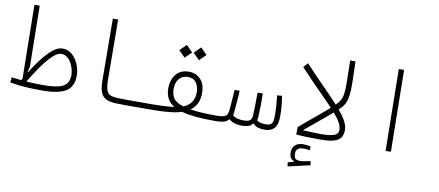

<svg xmlns="http://www.w3.org/2000/svg" viewBox="-80 -1014 3676 1606"><g transform="rotate(10 1758.0 -211.0)"><path d="M288.1 1.5Q220.2 1.5 171.4 -1Q122.6 -3.4 85 -7.8Q47.4 -12.2 13.2 -18.1L16.6 -63Q36.1 -60.5 56.4 -57.9Q76.7 -55.2 99.1 -53.2Q103.5 -61 108.4 -68.8L99.1 -693.4H144L151.4 -197.3Q151.9 -179.2 149.2 -164.8Q146.5 -150.4 139.2 -134.3L145.5 -130.4Q221.2 -252 283 -313Q344.7 -374 395.5 -374Q441.9 -374 476.8 -343.5Q511.7 -313 531.2 -265.6Q550.8 -218.3 550.8 -168Q550.8 -77.6 489.3 -38.1Q427.7 1.5 288.1 1.5ZM144.5 -49.3Q175.3 -46.9 210.9 -45.7Q246.6 -44.4 289.6 -44.4Q371.6 -44.4 418.9 -56.9Q466.3 -69.3 486.1 -96.7Q505.9 -124 505.9 -168Q505.9 -190.9 498.5 -218.5Q491.2 -246.1 476.8 -271Q462.4 -295.9 441.4 -312Q420.4 -328.1 393.1 -328.1Q350.6 -328.1 288.8 -257.8Q227.1 -187.5 144.5 -49.3Z M1166 1.5Q1149.9 1.5 1133.5 1.5Q1117.2 1.5 1101.1 1.5Q1052.7 2 1005.9 1.7Q959 1.5 918 0.5Q866.7 -1 834 -14.9Q801.3 -28.8 785.4 -64.9Q769.5 -101.1 769 -168.9L765.1 -693.4H810.1L814 -186Q814.5 -125 824.7 -95.5Q835 -65.9 860.1 -56.2Q885.3 -46.4 930.2 -45.4Q968.8 -44.4 1012.9 -44.4Q1057.1 -44.4 1110.8 -44.4Q1125.5 -44.4 1140.6 -44.4Q1155.8 -44.4 1171.9 -44.4Q1178.7 -44.4 1183.8 -39.6Q1189 -34.7 1189 -23.4Q1189 1.5 1166 1.5Z M1166.5 1.5 1171.9 -44.4Q1253.4 -44.4 1308.6 -47.1Q1363.8 -49.8 1400.4 -54.7Q1359.9 -79.1 1341.3 -115.2Q1322.8 -151.4 1322.8 -200.7Q1322.8 -246.6 1339.1 -284.2Q1355.5 -321.8 1387.9 -344.2Q1420.4 -366.7 1469.2 -366.7Q1530.3 -366.7 1569.3 -325.4Q1608.4 -284.2 1608.4 -208.5Q1608.4 -107.9 1536.6 -58.1Q1578.1 -51.3 1633.1 -47.9Q1688 -44.4 1758.8 -44.4Q1778.8 -44.4 1787.8 -41Q1796.9 -37.6 1796.9 -24.9Q1796.9 -8.3 1784.4 -3.4Q1772 1.5 1750.5 1.5Q1659.2 1.5 1590.1 -5.1Q1521 -11.7 1470.7 -25.9Q1441.4 -16.1 1401.9 -10Q1362.3 -3.9 1305.4 -1.2Q1248.5 1.5 1166.5 1.5ZM1473.6 -72.3Q1563.5 -108.9 1563.5 -209.5Q1563.5 -255.4 1540.3 -288.6Q1517.1 -321.8 1468.3 -321.8Q1420.4 -321.8 1394 -288.6Q1367.7 -255.4 1367.7 -201.2Q1367.7 -158.2 1388.2 -125.2Q1408.7 -92.3 1473.6 -72.3ZM1535.2 -475.6 1480.5 -529.8 1535.2 -584.5 1589.4 -529.8ZM1413.1 -475.6 1358.4 -529.8 1413.1 -584.5 1467.3 -529.8Z M1753.4 1.5 1757.8 -44.4Q1800.8 -44.4 1821.8 -51.5Q1842.8 -58.6 1850.1 -73.7Q1857.4 -88.9 1859.4 -113.8Q1863.3 -165.5 1866 -202.1Q1868.7 -238.8 1871.6 -282.7L1915 -283.7Q1912.6 -242.2 1909.9 -206.3Q1907.2 -170.4 1903.3 -130.4Q1901.9 -112.3 1900.1 -97.2Q1898.4 -82 1896.5 -69.8Q1914.1 -55.7 1939 -50Q1963.9 -44.4 1987.8 -44.4Q2025.9 -44.4 2042.2 -55.9Q2058.6 -67.4 2060.5 -96.7Q2063 -132.8 2064 -187.7Q2064.9 -242.7 2064.5 -293.5L2109.4 -294.9Q2110.4 -247.6 2109.6 -193.6Q2108.9 -139.6 2106.4 -101.6Q2105 -82 2102.1 -63.5Q2118.2 -52.7 2137.9 -48.6Q2157.7 -44.4 2178.2 -44.4Q2214.4 -44.4 2227.5 -61.5Q2240.7 -78.6 2240.7 -127.9Q2240.7 -208 2229.5 -299.8L2271 -303.2Q2279.3 -252.4 2282.5 -211.7Q2285.6 -170.9 2285.6 -132.8Q2285.6 -59.1 2257.1 -28.8Q2228.5 1.5 2175.8 1.5Q2146 1.5 2121.3 -4.9Q2096.7 -11.2 2080.1 -31.7H2071.8Q2057.1 -11.2 2033.9 -4.9Q2010.7 1.5 1981.4 1.5Q1952.1 1.5 1922.6 -6.3Q1893.1 -14.2 1877.4 -32.2L1868.7 -31.7Q1861.8 -22.9 1850.6 -15.4Q1839.4 -7.8 1816.9 -3.2Q1794.4 1.5 1753.4 1.5Z M2657.2 1.5Q2653.3 1.5 2649.4 1.5Q2645.5 1.5 2642.1 1.5Q2606.4 1.5 2578.9 1.2Q2551.3 1 2520.5 -0.2Q2489.7 -1.5 2444.3 -4.9L2444.8 -67.9L2463.9 -51.8Q2497.1 -49.3 2533.4 -47.6Q2569.8 -45.9 2601.8 -45.2Q2633.8 -44.4 2653.3 -44.4Q2714.8 -44.4 2753.9 -56.2Q2793 -67.9 2793 -105.5Q2793 -152.3 2744.4 -212.6Q2695.8 -272.9 2608.4 -359.4Q2521 -445.8 2403.8 -570.8L2438 -609.4Q2524.4 -516.1 2597.7 -442.4Q2670.9 -368.7 2724.9 -309.8Q2778.8 -251 2808.8 -202.6Q2838.9 -154.3 2838.9 -111.8Q2838.9 -77.6 2824.5 -52Q2810.1 -26.4 2771 -12.5Q2731.9 1.5 2657.2 1.5ZM2418.9 270.5 2414.6 236.3 2463.9 224.1V217.8Q2424.3 204.6 2424.3 150.9Q2424.3 108.4 2449.5 86.7Q2474.6 64.9 2519.5 64.9Q2552.2 64.9 2580.6 74.2L2578.6 105.5Q2565.9 103.5 2554.2 101.8Q2542.5 100.1 2526.9 100.1Q2490.7 100.1 2476.1 114Q2461.4 127.9 2461.4 154.3Q2461.4 184.1 2473.4 195.8Q2485.4 207.5 2513.7 207.5Q2530.8 207.5 2554.2 202.6Q2577.6 197.8 2601.1 193.4L2606.4 227.5Z M2472.7 -33.7 2444.8 -67.9Q2525.9 -137.7 2600.6 -198.7Q2675.3 -259.8 2725.1 -307.6Q2750 -331.5 2763.2 -355.5Q2776.4 -379.4 2780.8 -414.3Q2785.2 -449.2 2784.2 -506.3L2781.2 -693.4H2826.2L2830.6 -532.7Q2832.5 -459 2827.6 -413.1Q2822.8 -367.2 2808.6 -337.6Q2794.4 -308.1 2768.6 -284.2Q2728.5 -246.6 2678 -203.9Q2627.4 -161.1 2574.2 -117.4Q2521 -73.7 2472.7 -33.7Z M3204.1 0 3193.8 -693.4H3238.8L3249 0Z"/></g></svg>

Font: Cascadia Mono NF ExtraLight
Style: Regular
Weight: 200
Monospace: yes
Designer: Aaron Bell
Foundry: Saja Typeworks
Version: Version 2404.023; ttfautohint (v1.8.4)